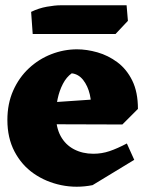

<svg xmlns="http://www.w3.org/2000/svg" viewBox="-20 -691 556 728"><path d="M331 11Q270 23 212 11Q154 -1 108 -33Q62 -65 35 -116.5Q8 -168 8 -236Q8 -298 30 -347.5Q52 -397 89.5 -432Q127 -467 174.5 -485.5Q222 -504 272 -504Q309 -504 349.5 -492.5Q390 -481 425 -455Q460 -429 481.5 -385.5Q503 -342 503 -278L323 -271Q328 -301 320.5 -333Q313 -365 295.5 -387.5Q278 -410 252 -413Q232 -399 218.5 -373Q205 -347 198.5 -316Q192 -285 192 -257Q192 -208 210 -175Q228 -142 260.5 -125Q293 -108 334 -108Q366 -108 395.5 -118Q425 -128 461 -147L489 -85ZM444 -219 134 -220 118 -299 395 -318 503 -278ZM104 -562 98 -646Q127 -660 157.5 -665.5Q188 -671 211 -671H460L465 -612L418 -562Z"/></svg>

Font: Eczar ExtraBold
Style: Regular
Weight: 800
Designer: Vaibhav Singh
Foundry: Rosetta Type Foundry
Version: Version 2.000